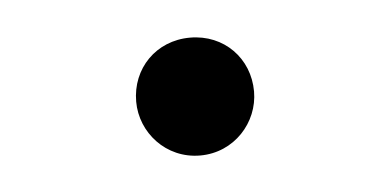

<svg xmlns="http://www.w3.org/2000/svg" viewBox="-26 -453 377 185"><g transform="rotate(-5 162.5 -360.0)"><path d="M162 -303C195 -303 219 -330 219 -360C219 -392 195 -417 162 -417C129 -417 105 -392 105 -360C105 -330 129 -303 162 -303Z"/></g></svg>

Font: Noto Serif CJK TC Light
Style: Regular
Weight: 300
Designer: Ryoko NISHIZUKA 西塚涼子 (kana & ideographs); Frank Grießhammer (Latin, Greek & Cyrillic); Wenlong ZHANG 张文龙 (bopomofo); San
Foundry: Adobe
Version: Version 2.001;hotconv 1.1.0;makeotfexe 2.6.0